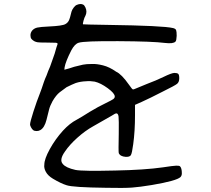

<svg xmlns="http://www.w3.org/2000/svg" viewBox="-20 -770 1040 945"><path d="M358.4 -746.1Q377 -753.9 389.6 -747.1Q395.5 -744.1 400.4 -733.4Q405.3 -722.7 405.3 -712.9Q405.3 -702.1 400.4 -692.4Q395.5 -684.6 391.1 -668.5Q386.7 -652.3 388.7 -650.4Q389.6 -649.4 509.8 -647.5Q784.2 -643.6 832 -631.8Q843.8 -628.9 846.7 -622.1Q849.6 -615.2 849.6 -593.8Q848.6 -570.3 843.8 -565.4Q833 -553.7 792 -558.6Q732.4 -566.4 563 -567.4Q393.6 -568.4 367.2 -559.6Q347.7 -553.7 331.1 -522.5Q302.7 -466.8 297.9 -438.5L296.9 -426.8L303.7 -428.7Q316.4 -431.6 345.7 -441.4Q372.1 -448.2 388.2 -451.7Q404.3 -455.1 433.6 -455.1Q456.1 -456.1 487.3 -448.2Q518.6 -440.4 551.8 -417Q578.1 -405.3 615.2 -352.5Q629.9 -331.1 633.8 -330.1Q637.7 -329.1 652.3 -335.9Q664.1 -340.8 702.1 -356.4Q749 -374 785.2 -391.6Q823.2 -410.2 837.9 -411.1Q852.5 -411.1 857.4 -406.2Q862.3 -401.4 862.3 -384.8Q862.3 -366.2 851.6 -357.4Q840.8 -348.6 781.2 -319.3Q716.8 -286.1 677.7 -268.6L644.5 -253.9V-204.1Q644.5 -124 635.7 -60.5Q629.9 -15.6 624 -6.3Q618.2 2.9 598.6 2Q571.3 0 564.5 -16.6Q562.5 -24.4 564.5 -111.3Q565.4 -181.6 563.5 -196.3Q561.5 -210.9 553.7 -211.9Q547.9 -212.9 529.3 -200.2Q481.4 -172.9 438.5 -148.4Q398.4 -126 360.4 -91.8Q322.3 -57.6 299.8 -24.4Q270.5 16.6 289.1 37.1Q303.7 55.7 351.6 66.4Q385.7 73.2 547.9 69.3Q692.4 66.4 781.2 53.7Q832 45.9 847.2 45.4Q862.3 44.9 866.2 48.8Q875 57.6 875 83Q875 94.7 868.2 101.6Q848.6 120.1 727.5 140.6Q668 150.4 629.4 153.3Q590.8 156.2 502 154.3Q337.9 152.3 307.6 141.6Q279.3 132.8 240.2 109.4Q215.8 94.7 205.6 75.7Q195.3 56.6 198.2 40Q198.2 12.7 225.1 -36.1Q252 -85 290 -127Q323.2 -163.1 357.4 -180.7Q378.9 -192.4 421.9 -219.7Q463.9 -245.1 501 -262.7Q531.2 -277.3 538.1 -282.7Q544.9 -288.1 544.9 -294.9Q544.9 -310.5 510.3 -335.9Q475.6 -361.3 446.3 -368.2Q422.9 -372.1 404.3 -370.1Q376 -369.1 352.5 -361.3Q335 -354.5 307.6 -340.8Q292 -330.1 273.9 -315.9Q255.9 -301.8 238.3 -271.5Q225.6 -248 221.7 -231.4Q213.9 -197.3 209 -180.7Q199.2 -141.6 178.7 -129.9Q170.9 -125 160.2 -125Q149.4 -125 143.6 -129.4Q137.7 -133.8 132.8 -143.1Q127.9 -152.3 127.9 -157.2Q127.9 -168.9 144.5 -220.7Q161.1 -272.5 176.8 -311.5Q184.6 -331.1 195.3 -364.3Q201.2 -381.8 209 -398.4Q216.8 -420.9 226.6 -442.4Q235.4 -465.8 249 -505.9Q259.8 -544.9 262.7 -550.8Q266.6 -558.6 253.9 -559.6Q245.1 -560.5 209 -560.5Q172.9 -560.5 164.6 -562Q156.2 -563.5 148.4 -567.4Q138.7 -573.2 134.3 -579.1Q129.9 -585 129.9 -596.7Q129.9 -609.4 138.7 -620.1Q148.4 -630.9 163.6 -634.3Q178.7 -637.7 220.7 -639.6Q287.1 -642.6 301.8 -651.4Q312.5 -657.2 318.4 -668Q324.2 -678.7 332 -712.9Q335 -722.7 342.8 -732.9Q350.6 -743.2 358.4 -746.1Z"/></svg>

Font: JasonHandwriting4
Style: Regular
Weight: 400
Version: Version 1.01.21